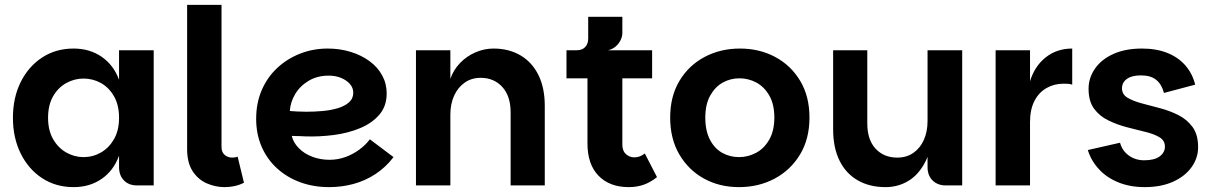

<svg xmlns="http://www.w3.org/2000/svg" viewBox="-20 -760 4972 787"><path d="M282 7Q209 7 153 -29.5Q97 -66 65 -130.5Q33 -195 33 -277Q33 -360 65 -424Q97 -488 153 -524.5Q209 -561 282 -561Q348 -561 397 -527Q446 -493 468 -433V-554H610V0H542Q508 0 488 -20.5Q468 -41 468 -75V-122Q446 -61 397 -27Q348 7 282 7ZM322 -116Q361 -116 394 -135Q427 -154 447.5 -190Q468 -226 468 -277Q468 -329 447.5 -365Q427 -401 394 -419.5Q361 -438 322 -438Q285 -438 251.5 -419.5Q218 -401 197.5 -365Q177 -329 177 -277Q177 -226 197.5 -190Q218 -154 251.5 -135Q285 -116 322 -116Z M747 -149V-740H888V-158Q888 -136 901 -125Q914 -114 932 -114Q945 -114 954 -118L980 -11Q945 7 900 7Q863 7 827.5 -8.5Q792 -24 769.5 -58.5Q747 -93 747 -149Z M1329 7Q1265 7 1210.5 -13Q1156 -33 1115.5 -70Q1075 -107 1052.5 -158.5Q1030 -210 1030 -273Q1030 -338 1053 -391Q1076 -444 1117 -482Q1158 -520 1211 -540.5Q1264 -561 1323 -561Q1373 -561 1417 -547.5Q1461 -534 1494.5 -509.5Q1528 -485 1546.5 -451Q1565 -417 1565 -377Q1565 -325 1535 -290Q1505 -255 1455.5 -234.5Q1406 -214 1347 -206.5Q1288 -199 1231 -201Q1222 -202 1210 -202Q1198 -202 1188.5 -202.5Q1179 -203 1176 -203Q1182 -176 1204.5 -153Q1227 -130 1260 -117.5Q1293 -105 1331 -105Q1364 -105 1395 -116Q1426 -127 1452.5 -146.5Q1479 -166 1496 -189L1593 -116Q1561 -74 1519 -46.5Q1477 -19 1429 -6Q1381 7 1329 7ZM1236 -302Q1269 -302 1302.5 -305Q1336 -308 1364.5 -316.5Q1393 -325 1410.5 -340.5Q1428 -356 1428 -380Q1428 -400 1414.5 -415.5Q1401 -431 1378.5 -440.5Q1356 -450 1327 -450Q1281 -450 1245.5 -429Q1210 -408 1190 -374.5Q1170 -341 1168 -305Q1180 -304 1198 -303Q1216 -302 1236 -302Z M1685 0V-554H1826V-437Q1839 -474 1866 -502Q1893 -530 1929 -545.5Q1965 -561 2003 -561Q2066 -561 2113.5 -533Q2161 -505 2187 -452.5Q2213 -400 2213 -326V0H2073V-300Q2073 -366 2039 -403.5Q2005 -441 1950 -441Q1913 -441 1885 -421.5Q1857 -402 1841.5 -368Q1826 -334 1826 -290V0Z M2557 7Q2479 7 2433.5 -39.5Q2388 -86 2388 -172V-439H2302V-554H2653V-439H2531V-167Q2531 -141 2546 -128Q2561 -115 2580 -115Q2592 -115 2602.5 -119Q2613 -123 2623 -131L2673 -34Q2647 -13 2619 -3Q2591 7 2557 7ZM2344 -510V-554Q2366 -554 2378.5 -567Q2391 -580 2391 -602V-691H2531V-625Q2531 -610 2523.5 -595Q2516 -580 2503 -569Q2490 -558 2472 -554Z M3009 7Q2929 7 2865.5 -28Q2802 -63 2764.5 -127Q2727 -191 2727 -278Q2727 -365 2765 -428.5Q2803 -492 2868 -526.5Q2933 -561 3013 -561Q3093 -561 3157.5 -526.5Q3222 -492 3260 -428.5Q3298 -365 3298 -278Q3298 -191 3259.5 -127Q3221 -63 3155.5 -28Q3090 7 3009 7ZM3009 -116Q3046 -116 3079 -133.5Q3112 -151 3133 -187.5Q3154 -224 3154 -278Q3154 -332 3133.5 -368Q3113 -404 3080.5 -421.5Q3048 -439 3011 -439Q2974 -439 2942.5 -421.5Q2911 -404 2891 -368Q2871 -332 2871 -278Q2871 -224 2890 -187.5Q2909 -151 2940.5 -133.5Q2972 -116 3009 -116Z M3782 -75V-554H3924V0H3857Q3823 0 3802.5 -20.5Q3782 -41 3782 -75ZM3610 7Q3544 7 3495.5 -21Q3447 -49 3421 -102Q3395 -155 3395 -230V-554H3535V-254Q3535 -187 3569 -150.5Q3603 -114 3658 -114Q3696 -114 3724 -133.5Q3752 -153 3767 -187Q3782 -221 3782 -264L3804 -235Q3801 -152 3773.5 -98Q3746 -44 3703.5 -18.5Q3661 7 3610 7Z M4061 0V-554H4202V0ZM4172 -259 4202 -427Q4221 -489 4266.5 -525Q4312 -561 4375 -561V-413Q4366 -416 4357.5 -416.5Q4349 -417 4340 -417Q4301 -417 4269.5 -399Q4238 -381 4220 -346Q4202 -311 4202 -259Z M4672 7Q4612 7 4564 -12.5Q4516 -32 4484 -67Q4452 -102 4439 -145L4571 -175Q4580 -142 4607 -122.5Q4634 -103 4670 -103Q4712 -103 4733.5 -119Q4755 -135 4755 -159Q4755 -184 4732.5 -197.5Q4710 -211 4674.5 -219.5Q4639 -228 4599 -238.5Q4559 -249 4523 -266.5Q4487 -284 4464.5 -314.5Q4442 -345 4442 -396Q4442 -441 4468.5 -479Q4495 -517 4544 -539Q4593 -561 4661 -561Q4720 -561 4765 -543Q4810 -525 4839 -491.5Q4868 -458 4879 -413L4751 -379Q4742 -414 4719.5 -432.5Q4697 -451 4657 -451Q4619 -451 4599 -436.5Q4579 -422 4579 -398Q4579 -373 4601.5 -359.5Q4624 -346 4659.5 -336.5Q4695 -327 4735 -316.5Q4775 -306 4810.5 -288Q4846 -270 4868.5 -239Q4891 -208 4891 -157Q4891 -112 4864 -74.5Q4837 -37 4788 -15Q4739 7 4672 7Z"/></svg>

Font: Parkinsans Light SemiBold
Style: Regular
Weight: 600
Version: Version 1.000